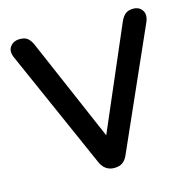

<svg xmlns="http://www.w3.org/2000/svg" viewBox="-106 -817 920 929"><g transform="rotate(-15 354.5 -352.5)"><path d="M355 8Q307 8 286 -40L24 -633Q8 -668 24.5 -690.5Q41 -713 73 -713Q99 -713 113 -701Q127 -689 137 -665L357 -155L577 -666Q587 -689 601.5 -701Q616 -713 641 -713Q671 -713 686 -690.5Q701 -668 686 -633L423 -40Q413 -16 397 -4Q381 8 355 8Z"/></g></svg>

Font: Chiron GoRound TC M
Style: Regular
Weight: 500
Designer: Ryoko NISHIZUKA 西塚涼子 (kana, bopomofo & ideographs); Paul D. Hunt (Latin, Greek & Cyrillic); Sandoll Communications 산돌커뮤니
Foundry: Adobe
Version: Version 1.000;hotconv 1.1.1;makeotfexe 2.6.0